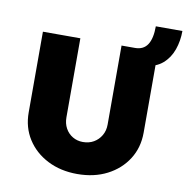

<svg xmlns="http://www.w3.org/2000/svg" viewBox="-90 -918 982 1010"><g transform="rotate(10 401.5 -412.5)"><path d="M81 -269V-700H281V-278Q281 -245 295 -219.5Q309 -194 333.5 -179.5Q358 -165 388 -165Q421 -165 446 -179.5Q471 -194 486 -219.5Q501 -245 501 -278V-700H573Q618 -700 639.5 -733Q661 -766 661 -831H803Q803 -778 786.5 -731Q770 -684 734.5 -653Q699 -622 641 -617L695 -661V-269Q695 -189 655.5 -127Q616 -65 547 -29.5Q478 6 388 6Q299 6 229.5 -29.5Q160 -65 120.5 -127Q81 -189 81 -269Z"/></g></svg>

Font: Mach ExtraBold
Style: Regular
Weight: 800
Version: Version 1.002